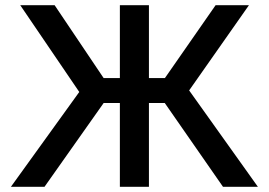

<svg xmlns="http://www.w3.org/2000/svg" viewBox="-20 -720 1036 740"><path d="M442 0V-323H379.5L151.5 0H22L285.5 -365.5L58 -700H190.5L379.5 -419H442V-700H554V-419H615.5L811 -700H939.5L709 -371.5L974 0H839.5L615 -323H554V0Z"/></svg>

Font: Geologica EX
Style: Regular
Weight: 400
Designer: Sindre Bremnes, Frode Helland
Foundry: Monokrom Skriftforlag AS
Version: Version 1.010;gftools[0.9.28]